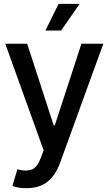

<svg xmlns="http://www.w3.org/2000/svg" viewBox="-20 -773 564 997"><path d="M117.2 204.1Q93.3 204.6 73.7 200.7Q54.2 196.8 44.4 192.4L70.3 106L77.6 107.9Q118.2 118.2 146.2 106.7Q174.3 95.2 193.4 43.5L206.5 7.3L7.3 -545.9H121.1L258.8 -122.1H264.6L402.8 -545.9H516.6L292 72.3Q268.6 137.2 226.1 170.9Q183.6 204.6 117.2 204.1ZM215.8 -614.3 284.2 -752.9H393.6L297.4 -614.3Z"/></svg>

Font: Inter Tight Medium
Style: Regular
Weight: 500
Designer: Rasmus Andersson
Foundry: rsms
Version: Version 3.004; ttfautohint (v1.8.4.7-5d5b)